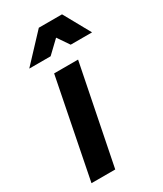

<svg xmlns="http://www.w3.org/2000/svg" viewBox="-191 -830 767 903"><g transform="rotate(-30 192.5 -378.5)"><path d="M264 -535 157 0H28L134 -535ZM385 -613H269L226 -676L160 -613H44L179 -757H305Z"/></g></svg>

Font: Gontserrat Medium
Style: Italic
Weight: 500
Italic angle: -11.3°
Designer: Julieta Ulanovsky
Foundry: Julieta Ulanovsky
Version: Version 6.001